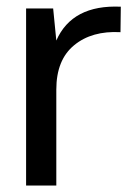

<svg xmlns="http://www.w3.org/2000/svg" viewBox="-20 -576 417 596"><path d="M355 -555.2 354 -476.1Q265.1 -481 210 -435.5Q154.8 -390.1 154.8 -297.9V0H61V-549.8H145L154.8 -450.2Q204.1 -562 355 -555.2Z"/></svg>

Font: Oakes Grotesk
Style: Regular
Weight: 400
Designer: Samuel Oakes
Foundry: Samuel Oakes
Version: Version 1.0 | wf-rip DC20170320